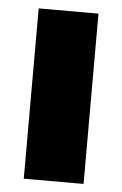

<svg xmlns="http://www.w3.org/2000/svg" viewBox="-45 -578 389 611"><g transform="rotate(5 149.5 -272.0)"><path d="M54 -544H245V0H54Z"/></g></svg>

Font: Mona Sans Black
Style: Regular
Weight: 900
Designer: Deni Anggara
Foundry: GitHub
Version: Version 2.000